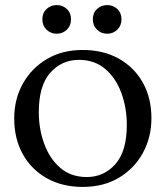

<svg xmlns="http://www.w3.org/2000/svg" viewBox="-20 -727 653 757"><path d="M306 10Q226 10 165 -24Q104 -58 70 -119Q36 -180 36 -260Q36 -336 70 -397Q104 -458 164.5 -494Q225 -530 306 -530Q387 -530 448 -496Q509 -462 543 -401.5Q577 -341 577 -261Q577 -185 543 -123.5Q509 -62 448.5 -26Q388 10 306 10ZM322 -29Q390 -29 435 -80Q480 -131 480 -234Q480 -302 458.5 -360.5Q437 -419 395 -455Q353 -491 291 -491Q223 -491 178 -440Q133 -389 133 -285Q133 -218 154.5 -159.5Q176 -101 218 -65Q260 -29 322 -29ZM403 -594Q379 -594 362.5 -610Q346 -626 346 -651Q346 -676 362.5 -691.5Q379 -707 403 -707Q426 -707 442.5 -691.5Q459 -676 459 -651Q459 -626 442.5 -610Q426 -594 403 -594ZM204 -594Q180 -594 163.5 -610Q147 -626 147 -651Q147 -676 163.5 -691.5Q180 -707 204 -707Q227 -707 243.5 -691.5Q260 -676 260 -651Q260 -626 243.5 -610Q227 -594 204 -594Z"/></svg>

Font: Hedvig Letters Serif 24pt 24pt
Style: Regular
Weight: 400
Version: Version 1.000